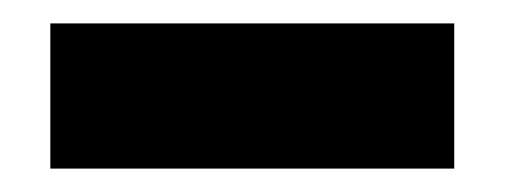

<svg xmlns="http://www.w3.org/2000/svg" viewBox="-20 -372 432 164"><path d="M368 -228H23V-352H368Z"/></svg>

Font: Non Bureau Extended
Style: Bold
Weight: 700
Width: 7
Designer: Jona Saucedo
Foundry: Non Foundry
Version: Version 1.000; ttfautohint (v1.8.4)